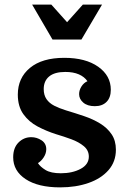

<svg xmlns="http://www.w3.org/2000/svg" viewBox="-20 -800 556 830"><path d="M243 -51Q293 -51 328.5 -70Q364 -89 364 -123Q364 -150 342.5 -168Q321 -186 288.5 -198Q256 -210 222 -220Q181 -233 143 -253Q105 -273 81 -306.5Q57 -340 57 -391Q57 -463 109.5 -506.5Q162 -550 258 -550Q350 -550 404.5 -511.5Q459 -473 459 -412Q459 -378 440.5 -359.5Q422 -341 390 -341Q358 -341 340 -356.5Q322 -372 322 -393Q322 -410 332 -426Q342 -442 358 -449Q345 -468 321 -478.5Q297 -489 262 -489Q216 -489 192.5 -469.5Q169 -450 169 -415Q169 -389 181 -371.5Q193 -354 214.5 -343Q236 -332 265 -323Q305 -311 343.5 -298Q382 -285 413 -266Q444 -247 462.5 -219.5Q481 -192 481 -153Q481 -101 449 -64.5Q417 -28 362.5 -9Q308 10 240 10Q145 10 91 -25.5Q37 -61 37 -120Q37 -161 60 -184Q83 -207 115 -207Q139 -207 159.5 -193.5Q180 -180 180 -155Q180 -137 169 -120Q158 -103 144 -95Q154 -79 177 -65Q200 -51 243 -51ZM332 -629 421 -780H338L270 -704L202 -780H119L207 -629Z"/></svg>

Font: Domine
Style: Bold
Weight: 700
Designer: Pablo Impallari, Rodrigo Fuenzalida, Brenda Gallo
Foundry: Pablo Impallari, Rodrigo Fuenzalida, Brenda Gallo
Version: Version 2.000